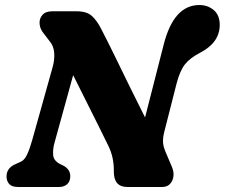

<svg xmlns="http://www.w3.org/2000/svg" viewBox="-20 -745 896 765"><path d="M197 -175.5Q190 -150.5 191.8 -127.5Q193.5 -104.5 220 -91L233.5 -84.5Q245 -78.5 252.5 -68Q260 -57.5 260 -43Q260 -22 247.5 -11Q235 0 215.5 0H52Q27 0 16.5 -12Q6 -24 6 -42Q6 -74.5 39.5 -90L61.5 -100Q77 -106 87.8 -129Q98.5 -152 107.5 -184L189 -475Q198 -505.5 196 -533.8Q194 -562 178 -580.5L155.5 -610Q139.5 -628.5 137.8 -649.5Q136 -670.5 148.8 -685.2Q161.5 -700 188 -700H286Q325.5 -700 346 -681.5Q366.5 -663 383 -630Q408 -582 437.5 -521.5Q467 -461 498 -397.5Q529 -334 558 -277L632.5 -568.5Q672.5 -725 774.5 -725Q808 -725 832 -704.5Q856 -684 855.5 -644Q854.5 -575 777.5 -535Q737 -514 717 -488.8Q697 -463.5 683.5 -412L635 -221.5Q629 -198 629.5 -180.2Q630 -162.5 639.5 -140L665 -80Q677.5 -50 666 -25Q654.5 0 625.5 0H487Q433 0 433.5 -62.5Q434 -91 428.2 -117.2Q422.5 -143.5 408 -171.5Q397 -194.5 376 -236.5Q355 -278.5 328 -332.5Q301 -386.5 271.5 -445.5Z"/></svg>

Font: Fraunces 9pt SuperSoft
Style: Bold Italic
Weight: 700
Italic angle: -16°
Version: Version 1.000;[b76b70a41]